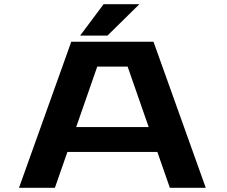

<svg xmlns="http://www.w3.org/2000/svg" viewBox="-20 -900 1090 920"><path d="M364 -729.5 476.5 -880H648L495 -729.5ZM794 0 734 -172H303L243 0H71L321.5 -700H715.5L966 0ZM446 -581 345 -291H692.5L591.5 -581Z"/></svg>

Font: League Mono Extended SemiBold
Style: Regular
Weight: 600
Width: 9
Designer: Tyler Finck
Foundry: The League of Moveable Type / Tyler Finck
Version: Version 2.210